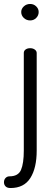

<svg xmlns="http://www.w3.org/2000/svg" viewBox="-57 -716 268 968"><path d="M138 -655.4Q138 -638 125.5 -625.5Q113 -613 95.2 -613Q76.2 -613 63.1 -625.5Q50 -638 50 -655.4Q50 -671.6 63.1 -683.8Q76.2 -696 95.2 -696Q113 -696 125.5 -683.8Q138 -671.6 138 -655.4ZM128 -449V43.1Q128 131 96 181.5Q64 232 -4 232Q-21 232 -29 223.5Q-37 215.1 -37 203Q-37 190 -29.1 181.5Q-21.2 173 -9 173Q35 173 49 140.3Q63 107.5 63 43V-449Q63 -459.8 72 -466.4Q81 -473 95 -473Q109 -473 118.5 -466Q128 -459 128 -449Z"/></svg>

Font: Dosis
Style: Regular
Weight: 400
Designer: Edgar Tolentino, Pablo Impallari, Igino Marini
Foundry: Edgar Tolentino, Pablo Impallari, Igino Marini
Version: Version 1.007;Glyphs 3.1.1 (3134)